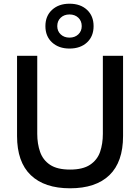

<svg xmlns="http://www.w3.org/2000/svg" viewBox="-20 -1005 756 1036"><path d="M644 -704V-271Q644 -131 570.5 -60Q497 11 358 11Q220 11 146 -60Q72 -131 72 -271V-704H181V-283Q181 -229 196.5 -185Q212 -141 250.5 -115.5Q289 -90 358 -90Q427 -90 466 -116Q505 -142 520 -185.5Q535 -229 535 -283V-704ZM355 -985Q414 -985 449.5 -952Q485 -919 485 -864Q485 -809 449.5 -776Q414 -743 355 -743Q297 -743 261 -776Q225 -809 225 -864Q225 -919 261 -952Q297 -985 355 -985ZM355 -927Q326 -927 307.5 -909.5Q289 -892 289 -864Q289 -837 307.5 -819.5Q326 -802 355 -802Q384 -802 402.5 -819.5Q421 -837 421 -864Q421 -892 402.5 -909.5Q384 -927 355 -927Z"/></svg>

Font: Prodigy Sans Medium
Style: Regular
Weight: 500
Designer: Wei Huang
Foundry: Wei Huang
Version: Version 1.003; ttfautohint (v1.8.3)